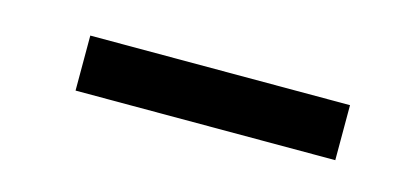

<svg xmlns="http://www.w3.org/2000/svg" viewBox="-26 -789 509 234"><g transform="rotate(15 229.0 -671.5)"><path d="M397.5 -705.6V-636.2H69.8V-705.6Z"/></g></svg>

Font: Vazirmatn UI
Style: Regular
Weight: 400
Designer: Saber Rastikerdar
Foundry: Saber Rastikerdar
Version: Version 33.003